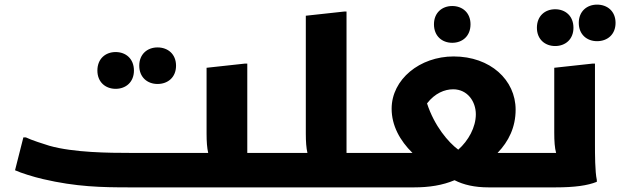

<svg xmlns="http://www.w3.org/2000/svg" viewBox="-20 -810 2681 830"><path d="M661 -447C706 -447 741 -476 741 -526C741 -576 706 -605 661 -605C617 -605 582 -576 582 -526C582 -476 617 -447 661 -447ZM480 -426C524 -426 559 -455 559 -505C559 -556 524 -585 480 -585C436 -585 401 -556 401 -505C401 -455 436 -426 480 -426ZM1049 -149V-186V-535H1038L873 -517V-233C873 -198 875 -170 880 -149H541C455 -149 298 -150 193 -180C170 -187 114 -205 92 -216H81L45 -74C71 -62 126 -45 165 -36C310 -2 421 0 541 0H1165L1185 -20V-149Z M1478 -149V-760H1467L1302 -742V-233C1302 -198 1304 -170 1309 -149H1185L1165 -129V0H1589L1609 -20V-149Z M1935 -625C1979 -625 2014 -654 2014 -705C2014 -755 1979 -784 1935 -784C1891 -784 1856 -755 1856 -705C1856 -654 1891 -625 1935 -625ZM2131 -149C2179 -199 2209 -260 2209 -336C2209 -464 2100 -566 1941 -566C1795 -566 1673 -467 1673 -340C1673 -267 1709 -202 1763 -149H1609L1589 -129V0H1770C1835 0 1893 -9 1945 -31C1984 -11 2032 0 2092 0H2270L2290 -20V-149ZM1961 -163C1918 -195 1858 -265 1826 -363C1860 -407 1902 -424 1939 -424C2001 -424 2037 -371 2037 -316C2037 -260 2005 -202 1961 -163Z M2561 -790C2517 -790 2482 -761 2482 -711C2482 -661 2517 -632 2561 -632C2606 -632 2641 -661 2641 -711C2641 -761 2606 -790 2561 -790ZM2380 -611C2424 -611 2459 -640 2459 -690C2459 -741 2424 -770 2380 -770C2336 -770 2301 -741 2301 -690C2301 -640 2336 -611 2380 -611ZM2552 -535H2541L2376 -517V-236C2376 -200 2378 -170 2384 -149H2270L2250 -129V0H2381C2465 0 2520 -8 2560 -24V-32C2552 -68 2552 -146 2552 -186Z"/></svg>

Font: Kufam Arabic Latin Roman Bold
Style: Regular
Weight: 700
Designer: Wael Morcos & Artur Schmal
Version: Version 1.200;PS 001.200;hotconv 1.0.88;makeotf.lib2.5.64775